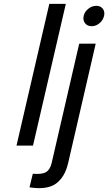

<svg xmlns="http://www.w3.org/2000/svg" viewBox="-20 -750 558 989"><path d="M418 -630.5Q406 -646 411 -668Q416 -690 435 -705Q454 -720 476 -720Q498 -720 509.5 -705Q521 -690 516 -668Q511 -646 492.5 -630.5Q474 -615 452 -615Q430 -615 418 -630.5ZM149 145Q196 149 217 136.5Q238 124 246 90L388 -525H473L331 90Q314 163 268 196Q222 229 132 215ZM65 0 234 -730H319L150 0Z"/></svg>

Font: Miedinger
Style: Italic
Weight: 400
Italic angle: -13°
Version: Version 001.000